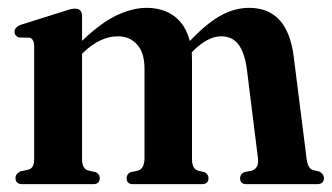

<svg xmlns="http://www.w3.org/2000/svg" viewBox="-20 -469 845 489"><path d="M189 -428V-365Q237 -411 277.2 -430Q317.5 -449 353.5 -449Q395 -449 423.8 -427.8Q452.5 -406.5 463.5 -364.5Q506 -409.5 541.8 -429.2Q577.5 -449 614.5 -449Q712.5 -449 728 -325L761 -64Q764 -40 777 -36L793.5 -32Q805 -25.5 805 -15.5Q805 0 787.5 0H607.5Q591.5 0 591.5 -15.5Q591.5 -25 602 -30.5L621.5 -34.5Q640 -40.5 637 -66L608.5 -294.5Q603 -334.5 587.5 -355.5Q572 -376.5 543 -376.5Q509.5 -376.5 472 -339.5L468.5 -335.5Q469 -326.5 469 -316.5V-63.5Q469 -39.5 484 -34.5L501 -30.5Q511 -25 511 -15.5Q511 0 494 0H318.5Q302.5 0 302.5 -15.5Q302.5 -25.5 312.5 -30.5L332 -34.5Q348 -40 348 -66.5V-294.5Q348 -334.5 329.2 -355.5Q310.5 -376.5 280 -376.5Q236 -376.5 193.5 -336.5L189 -332V-64Q189 -40 203.5 -35L224 -30.5Q234 -25.5 234 -15.5Q234 0 217.5 0H37Q19.5 0 19.5 -15.5Q19.5 -26 31.5 -32.5L52.5 -37Q67 -41 67 -63V-352.5Q67 -369.5 55 -373L28 -373.5Q17 -378 17 -388Q17 -400 33.5 -406L141.5 -440Q153 -444 159.5 -445.5Q166 -447 171.5 -447Q189 -447 189 -428Z"/></svg>

Font: Fraunces 144pt Soft SemiBold
Style: Regular
Weight: 600
Version: Version 1.000;[b76b70a41]